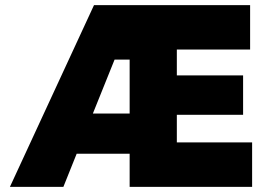

<svg xmlns="http://www.w3.org/2000/svg" viewBox="-20 -727 1049 747"><path d="M345.7 -707H953.1V-534.2H668V-433.6H925.8V-280.3H668V-172.9H960.9V0H484.4V-128.9H278.3L226.6 0H18.6ZM484.4 -285.2V-495.1H425.8L341.3 -285.2Z"/></svg>

Font: Wanted Sans Black
Style: Regular
Weight: 900
Designer: Original Design by Kil Hyung-jin and Kang Hanbin, Wanted Lab, Inc; Hangeul from Source Han Sans by Jang Soo-young and Ka
Foundry: Wanted Lab, Inc.
Version: Version 1.003